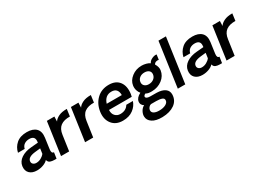

<svg xmlns="http://www.w3.org/2000/svg" viewBox="-27 -1655 3826 2808"><g transform="rotate(-30 1886.5 -251.0)"><path d="M157 7Q77 7 33 -36.5Q-11 -80 -1 -156Q10 -230 78.5 -276Q147 -322 250 -330L368 -340L369 -352Q383 -450 283 -450Q236 -450 201 -427Q166 -404 155 -357H42Q60 -442 125 -498.5Q190 -555 302 -555Q405 -555 456.5 -503.5Q508 -452 494 -350Q488 -311 479.5 -246Q471 -181 469 -170Q459 -101 502 -101L487 0H451Q429 -1 415.5 -3Q402 -5 385 -10.5Q368 -16 357.5 -29Q347 -42 342 -62Q315 -31 264 -12Q213 7 157 7ZM203 -94Q244 -94 282.5 -115Q321 -136 343 -166L355 -251L262 -241Q142 -227 133 -162Q129 -131 149.5 -112.5Q170 -94 203 -94Z M981 -556 965 -437Q865 -439 807.5 -397Q750 -355 737 -258L700 0H563L641 -550H768L765 -467Q787 -504 841.5 -530.5Q896 -557 981 -556Z M1387 -556 1371 -437Q1271 -439 1213.5 -397Q1156 -355 1143 -258L1106 0H969L1047 -550H1174L1171 -467Q1193 -504 1247.5 -530.5Q1302 -557 1387 -556Z M1901 -277Q1899 -261 1892 -234H1508Q1504 -172 1537.5 -135.5Q1571 -99 1624 -99Q1721 -99 1765 -173H1876Q1853 -99 1784 -47Q1715 5 1609 5Q1490 5 1428 -74.5Q1366 -154 1383 -275Q1401 -399 1482 -477Q1563 -555 1687 -555Q1804 -555 1861 -480Q1918 -405 1901 -277ZM1671 -449Q1562 -449 1524 -329H1779Q1779 -449 1671 -449Z M2135 248Q2025 250 1965 210Q1905 170 1904 106Q1902 69 1924.5 26Q1947 -17 1989 -39Q1967 -47 1953.5 -71Q1940 -95 1944 -123Q1953 -184 2031 -223Q2009 -247 1997 -285.5Q1985 -324 1991 -367Q2002 -445 2074 -501Q2146 -557 2244 -557Q2279 -557 2319 -546.5Q2359 -536 2379 -519Q2395 -556 2440 -576Q2485 -596 2517 -589Q2509 -525 2505 -504Q2482 -511 2458.5 -503Q2435 -495 2423 -472Q2460 -412 2452 -360Q2439 -271 2365 -214.5Q2291 -158 2192 -156Q2123 -153 2090 -176Q2073 -170 2063.5 -158.5Q2054 -147 2056 -136Q2062 -105 2130 -104L2238 -103Q2326 -101 2375.5 -65.5Q2425 -30 2423 35Q2419 134 2340.5 189.5Q2262 245 2135 248ZM2325 -361Q2331 -402 2304 -426Q2277 -450 2229 -450Q2182 -450 2149 -425.5Q2116 -401 2110 -360Q2104 -319 2130.5 -293.5Q2157 -268 2203 -268Q2251 -268 2285 -293.5Q2319 -319 2325 -361ZM2297 58Q2300 25 2264.5 12Q2229 -1 2168 -1H2082Q2059 5 2043 24.5Q2027 44 2024 66Q2020 103 2052 122.5Q2084 142 2140 142Q2208 142 2251.5 119Q2295 96 2297 58Z M2535 0 2641 -750H2767L2661 0Z M2952 7Q2872 7 2828 -36.5Q2784 -80 2794 -156Q2805 -230 2873.5 -276Q2942 -322 3045 -330L3163 -340L3164 -352Q3178 -450 3078 -450Q3031 -450 2996 -427Q2961 -404 2950 -357H2837Q2855 -442 2920 -498.5Q2985 -555 3097 -555Q3200 -555 3251.5 -503.5Q3303 -452 3289 -350Q3283 -311 3274.5 -246Q3266 -181 3264 -170Q3254 -101 3297 -101L3282 0H3246Q3224 -1 3210.5 -3Q3197 -5 3180 -10.5Q3163 -16 3152.5 -29Q3142 -42 3137 -62Q3110 -31 3059 -12Q3008 7 2952 7ZM2998 -94Q3039 -94 3077.5 -115Q3116 -136 3138 -166L3150 -251L3057 -241Q2937 -227 2928 -162Q2924 -131 2944.5 -112.5Q2965 -94 2998 -94Z M3776 -556 3760 -437Q3660 -439 3602.5 -397Q3545 -355 3532 -258L3495 0H3358L3436 -550H3563L3560 -467Q3582 -504 3636.5 -530.5Q3691 -557 3776 -556Z"/></g></svg>

Font: Oakes Grotesk
Style: Bold Italic
Weight: 600
Italic angle: -8°
Designer: Samuel Oakes
Foundry: Samuel Oakes
Version: Version 1.000;PS 001.000;hotconv 1.0.88;makeotf.lib2.5.64775